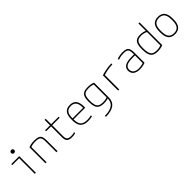

<svg xmlns="http://www.w3.org/2000/svg" viewBox="357 -2379 4237 4237"><g transform="rotate(-45 2475.0 -261.0)"><path d="M305 0V-488H90V-520H339V0ZM309 -647Q287 -647 273.5 -660Q260 -673 260 -695Q260 -717 273.5 -729.5Q287 -742 309 -742Q331 -742 344.5 -729.5Q358 -717 358 -695Q358 -673 344.5 -660Q331 -647 309 -647Z M636 -498Q675 -515 718 -522.5Q761 -530 816 -530Q892 -530 935 -513Q978 -496 996 -454.5Q1014 -413 1014 -340V0H980V-339Q980 -402 966 -436.5Q952 -471 916.5 -484.5Q881 -498 817 -498Q785 -498 756.5 -494.5Q728 -491 703.5 -484.5Q679 -478 654 -467L670 -490V0H636Z M1461 10Q1374 10 1337 -25Q1300 -60 1300 -142V-488H1146V-520H1300V-690H1335V-520H1568V-488H1335V-146Q1335 -77 1363.5 -49.5Q1392 -22 1465 -22Q1493 -22 1518.5 -26Q1544 -30 1568 -38V-5Q1542 3 1515.5 6.5Q1489 10 1461 10Z M1962 10Q1842 10 1784 -51.5Q1726 -113 1726 -240V-280Q1726 -409 1774.5 -469.5Q1823 -530 1925 -530Q2028 -530 2076 -469.5Q2124 -409 2124 -280V-246H1744V-277H2102L2090 -263V-279Q2090 -395 2050.5 -446.5Q2011 -498 1925 -498Q1839 -498 1799.5 -446.5Q1760 -395 1760 -279V-241Q1760 -164 1781 -115.5Q1802 -67 1847.5 -44.5Q1893 -22 1963 -22Q1995 -22 2029.5 -26Q2064 -30 2095 -38V-6Q2065 1 2029.5 5.5Q1994 10 1962 10Z M2304 188Q2462 188 2540.5 131Q2619 74 2619 -39V-494L2633 -469Q2601 -484 2563 -491Q2525 -498 2481 -498Q2413 -498 2374.5 -479Q2336 -460 2320 -413Q2304 -366 2304 -284Q2304 -196 2321 -145Q2338 -94 2378 -73Q2418 -52 2488 -52Q2529 -52 2564.5 -58.5Q2600 -65 2633 -78L2642 -47Q2613 -35 2575 -27.5Q2537 -20 2488 -20Q2408 -20 2360 -45.5Q2312 -71 2291 -129Q2270 -187 2270 -284Q2270 -377 2290 -430.5Q2310 -484 2357 -507Q2404 -530 2484 -530Q2584 -530 2653 -498V-41Q2653 88 2565 154Q2477 220 2304 220Z M2905 -475Q2954 -492 3010 -504Q3066 -516 3121 -523Q3176 -530 3222 -530V-498Q3179 -498 3128.5 -491.5Q3078 -485 3026.5 -474Q2975 -463 2930 -448L2940 -465V0H2905Z M3577 10Q3479 10 3424 -33.5Q3369 -77 3369 -155Q3369 -238 3436 -277.5Q3503 -317 3644 -317H3733V-286H3643Q3518 -286 3460.5 -254Q3403 -222 3403 -155Q3403 -92 3448.5 -56.5Q3494 -21 3576 -21Q3617 -21 3659.5 -29.5Q3702 -38 3731 -52L3717 -29V-340Q3717 -403 3705 -437.5Q3693 -472 3662 -485Q3631 -498 3572 -498Q3539 -498 3507.5 -494.5Q3476 -491 3448.5 -483.5Q3421 -476 3396 -465V-499Q3431 -514 3477 -522Q3523 -530 3574 -530Q3642 -530 3680.5 -513Q3719 -496 3735 -454.5Q3751 -413 3751 -340V-22Q3719 -8 3671 1Q3623 10 3577 10Z M4138 10Q4058 10 4010.5 -17.5Q3963 -45 3941.5 -106.5Q3920 -168 3920 -270Q3920 -366 3939 -423Q3958 -480 4001 -505Q4044 -530 4116 -530Q4165 -530 4208.5 -519.5Q4252 -509 4287 -490L4274 -460Q4241 -479 4201.5 -488.5Q4162 -498 4117 -498Q4056 -498 4020.5 -477Q3985 -456 3969.5 -406Q3954 -356 3954 -269Q3954 -177 3971.5 -122.5Q3989 -68 4028.5 -45Q4068 -22 4136 -22Q4178 -22 4215.5 -30Q4253 -38 4283 -52L4269 -28V-730H4303V-22Q4272 -8 4230 1Q4188 10 4138 10Z M4675 10Q4571 10 4520 -52Q4469 -114 4469 -240V-280Q4469 -407 4520 -468.5Q4571 -530 4675 -530Q4779 -530 4830 -468.5Q4881 -407 4881 -280V-240Q4881 -114 4830 -52Q4779 10 4675 10ZM4675 -22Q4763 -22 4805 -75Q4847 -128 4847 -241V-279Q4847 -392 4805 -445Q4763 -498 4675 -498Q4587 -498 4545 -445Q4503 -392 4503 -279V-241Q4503 -128 4545 -75Q4587 -22 4675 -22Z"/></g></svg>

Font: M PLUS Code Latin SemiExpanded ExtraLight
Style: Regular
Weight: 250
Width: 6
Designer: Coji Morishita
Foundry: UNDERFOREST DESIGN
Version: Version 1.002; ttfautohint (v1.8.3)